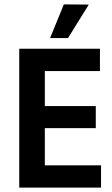

<svg xmlns="http://www.w3.org/2000/svg" viewBox="-20 -858 513 878"><path d="M442 0H68V-635H437V-533H168L185 -550V-356L168 -373H418V-272H168L185 -289V-85L168 -102H442ZM209 -684H291L386 -837L272 -838Z"/></svg>

Font: Gemunu Libre ExtraLight
Style: Bold
Weight: 700
Version: Version 1.100